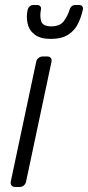

<svg xmlns="http://www.w3.org/2000/svg" viewBox="-20 -745 351 765"><path d="M41 0Q31 0 26 -6Q21 -12 23 -22L124 -498Q126 -508 133.5 -514Q141 -520 151 -520H168Q178 -520 182.5 -514Q187 -508 185 -498L84 -22Q82 -12 75 -6Q68 0 58 0ZM182 -590Q141 -590 118.5 -607Q96 -624 90 -651Q84 -678 90 -706Q92 -714 98 -719.5Q104 -725 113 -725H128Q137 -725 141 -719.5Q145 -714 143 -706Q138 -682 144 -661Q150 -640 184 -640Q219 -640 234.5 -661Q250 -682 257 -706Q259 -714 265 -719.5Q271 -725 280 -725H295Q304 -725 308 -719.5Q312 -714 310 -706Q304 -678 291 -651Q278 -624 252 -607Q226 -590 182 -590Z"/></svg>

Font: Rubik Light
Style: Italic
Weight: 300
Italic angle: -12°
Designer: Hubert and Fischer
Foundry: Hubert and Fischer
Version: Version 2.300;gftools[0.9.30]